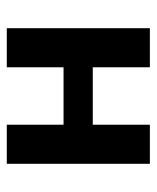

<svg xmlns="http://www.w3.org/2000/svg" viewBox="32 -493 461 565"><g transform="rotate(-90 262.5 -210.5)"><path d="M347 0V-421H462V0ZM63 0V-421H178V0ZM118 -168V-254H407V-168Z"/></g></svg>

Font: Ysabeau
Style: Bold
Weight: 700
Designer: Christian Thalmann (Catharsis Fonts)
Version: Version 2.000;gftools[0.9.27.dev2+g8671c4b]